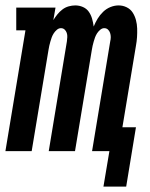

<svg xmlns="http://www.w3.org/2000/svg" viewBox="-35 -558 555 709"><path d="M347 131 369 0H305L372 -405Q374 -413 374 -421Q374 -429 371.5 -436.5Q369 -444 363.5 -449Q358 -454 350 -454Q342 -454 335 -448Q328 -442 323.5 -435Q319 -428 316 -420Q313 -412 311 -404.5Q309 -397 307 -389Q305 -381 304 -373L242 0H145L212 -405Q213 -413 213.5 -421Q214 -429 211.5 -436.5Q209 -444 203.5 -449Q198 -454 190 -454Q182 -454 175 -448Q168 -442 163.5 -435Q159 -428 156 -420Q153 -412 151 -404.5Q149 -397 147 -389Q145 -381 144 -373L82 0H-15L59 -446H25V-530H170L162 -484Q169 -495 177 -505Q185 -515 195.5 -523Q206 -531 218.5 -534.5Q231 -538 243 -538Q258 -538 271.5 -532Q285 -526 293 -514.5Q301 -503 305 -489Q309 -475 311 -460Q317 -475 325.5 -489Q334 -503 346 -514.5Q358 -526 373 -532Q388 -538 403 -538Q419 -538 433 -531Q447 -524 455 -511.5Q463 -499 467 -484Q471 -469 471.5 -453Q472 -437 471 -421Q470 -405 467 -389L417 -88H467L431 131Z"/></svg>

Font: Iosevka Slab Semibold
Style: Italic
Weight: 600
Italic angle: -9°
Monospace: yes
Designer: Belleve Invis
Foundry: Belleve Invis
Version: Version 11.1.1; ttfautohint (v1.8.3)